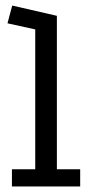

<svg xmlns="http://www.w3.org/2000/svg" viewBox="-20 -672 332 692"><path d="M23 0V-62H107V-566L7 -588L24 -652L185 -615V-62H269V0Z"/></svg>

Font: Podkova
Style: Regular
Weight: 400
Designer: Ilya Yudin
Foundry: Cyreal (www.cyreal.org)
Version: Version 2.103